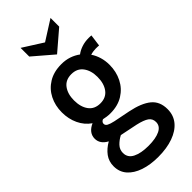

<svg xmlns="http://www.w3.org/2000/svg" viewBox="-307 -779 1079 1079"><g transform="rotate(-45 232.5 -239.5)"><path d="M238 250.5Q175 250.5 126.5 234Q78 217.5 50.5 186.2Q23 155 23 110Q23 71 44.5 41.8Q66 12.5 103 -8.5Q81 -20 69.2 -36.8Q57.5 -53.5 57.5 -75Q57.5 -98 71 -115.8Q84.5 -133.5 110.5 -145Q72 -171.5 51.8 -214.8Q31.5 -258 31.5 -310Q31.5 -364 53.8 -408Q76 -452 118.5 -478Q161 -504 221 -504Q254.5 -504 282.8 -494.5Q311 -485 334 -468Q353 -482.5 378.5 -491Q404 -499.5 433.5 -499.5Q440 -499.5 445.2 -499.2Q450.5 -499 455 -498.5L445.5 -428Q440 -428.5 433.5 -428.8Q427 -429 419.5 -429Q412 -429 400.2 -427.5Q388.5 -426 377.5 -422.5Q393.5 -399 402 -370.2Q410.5 -341.5 410.5 -310Q410.5 -255.5 388 -210.8Q365.5 -166 323 -139.5Q280.5 -113 221 -113Q207 -113 193.8 -114.8Q180.5 -116.5 168 -119.5Q152 -112.5 152 -98.5Q152 -86.5 165 -79.2Q178 -72 205.5 -66L303.5 -46.5Q384 -30 424.5 3Q465 36 465 97Q465 145.5 436.8 179.8Q408.5 214 357.2 232.2Q306 250.5 238 250.5ZM243.5 167.5Q301.5 167.5 334.8 151.2Q368 135 368 102.5Q368 75.5 347.2 61Q326.5 46.5 280.5 36L176 14.5Q150 28 131.5 47.5Q113 67 113 94Q113 131.5 148.5 149.5Q184 167.5 243.5 167.5ZM221 -192.5Q266.5 -192.5 290.5 -224.8Q314.5 -257 314.5 -309.5Q314.5 -360 290.5 -392.2Q266.5 -424.5 221 -424.5Q175 -424.5 151.2 -392.2Q127.5 -360 127.5 -309.5Q127.5 -257 151.2 -224.8Q175 -192.5 221 -192.5ZM243 -559.5 124 -661.5V-730.5L243 -655L362 -730.5V-661.5Z"/></g></svg>

Font: Cabin SemiCondensedMedium
Style: Regular
Weight: 500
Width: 4
Designer: Pablo Impallari
Foundry: Pablo Impallari. http://www.impallari.com Igino Marini. http://www.ikern.com
Version: Version 3.001